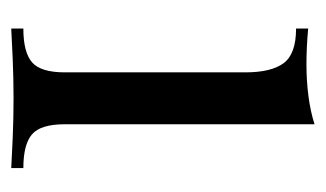

<svg xmlns="http://www.w3.org/2000/svg" viewBox="-136 -430 566 333"><g transform="rotate(90 146.5 -263.0)"><path d="M195 -526V-93Q195 -51 212.5 -36Q230 -21 271 -21V0Q254 -1 219.5 -2.5Q185 -4 150 -4Q116 -4 81 -2.5Q46 -1 29 0V-21Q70 -21 87.5 -36Q105 -51 105 -93V-406Q105 -451 89 -472.5Q73 -494 29 -494V-515Q61 -512 91 -512Q120 -512 146.5 -515.5Q173 -519 195 -526Z"/></g></svg>

Font: Playfair Display
Style: Regular
Weight: 400
Designer: Claus Eggers Sørensen
Foundry: Claus Eggers Sørensen
Version: Version 1.203